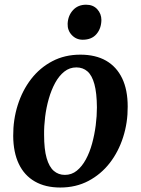

<svg xmlns="http://www.w3.org/2000/svg" viewBox="-20 -804 614 836"><path d="M330 -566Q396 -566 441.8 -539.8Q487.5 -513.5 511.8 -463.2Q536 -413 536 -340Q536.5 -270.5 516.2 -207Q496 -143.5 457.8 -94.2Q419.5 -45 365 -16.2Q310.5 12.5 242.5 12.5Q177.5 12.5 131.8 -13.8Q86 -40 62 -90.2Q38 -140.5 37.5 -212Q37 -282.5 57.2 -346.5Q77.5 -410.5 115.5 -459.8Q153.5 -509 207.8 -537.5Q262 -566 330 -566ZM312.5 -510.5Q283 -510.5 260 -492.2Q237 -474 220.2 -443.2Q203.5 -412.5 192.5 -374.2Q181.5 -336 176.5 -295.2Q171.5 -254.5 172 -217Q172 -154 183 -115.8Q194 -77.5 214.2 -60Q234.5 -42.5 262.5 -42.5Q292 -42.5 314.5 -60.8Q337 -79 353.8 -109.8Q370.5 -140.5 381 -179Q391.5 -217.5 396.8 -258.2Q402 -299 402 -336.5Q401.5 -399.5 391 -437.8Q380.5 -476 360.8 -493.2Q341 -510.5 312.5 -510.5ZM340 -631Q312 -631 292.8 -651.2Q273.5 -671.5 274.5 -700.5Q276 -736 297.8 -759.8Q319.5 -783.5 355 -783.5Q385.5 -783.5 403.5 -763.8Q421.5 -744 421.5 -717Q421 -680 400 -655.5Q379 -631 340 -631Z"/></svg>

Font: Merriweather 24pt SemiBold
Style: Italic
Weight: 600
Italic angle: -7.8°
Version: Version 2.101